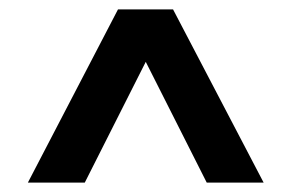

<svg xmlns="http://www.w3.org/2000/svg" viewBox="-20 -760 622 410"><path d="M39.5 -370 232 -740H349.5L543 -370H421.5L268 -674H314.5L161 -370Z"/></svg>

Font: Encode Sans SC SemiCondensed SemiBold
Style: Regular
Weight: 600
Width: 4
Designer: Multiple Designers
Foundry: Impallari Type
Version: Version 3.002